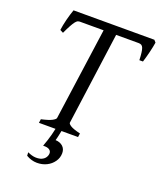

<svg xmlns="http://www.w3.org/2000/svg" viewBox="-149 -709 843 1005"><g transform="rotate(20 273.0 -207.0)"><path d="M285.2 107.9Q285.2 133.8 270 155.3Q254.9 176.8 230.7 188.7Q206.5 200.7 176.5 200.4Q146.5 200.2 117.2 183.1L116.2 164.1Q141.6 175.8 161.6 176.5Q181.6 177.2 195.3 171.1Q209 165 216.1 153.8Q223.1 142.6 223.1 130.9Q223.1 118.2 211.9 111.1Q200.7 104 177.7 105Q191.4 68.4 200.2 35.2Q205.1 16.6 208.5 0H116.2L119.1 -21Q161.1 -30.3 178.5 -39.8Q195.8 -49.3 196.8 -56.2L268.6 -570.8H136.2Q129.9 -570.8 124.3 -568.1Q118.7 -565.4 111.8 -556.6Q105 -547.9 95.7 -531Q86.4 -514.2 73.2 -485.8L55.2 -495.1Q56.6 -507.8 59.8 -523.7Q63 -539.6 67.1 -555.9Q71.3 -572.3 75.9 -587.6Q80.6 -603 85 -615.2H535.2L545.9 -603Q543.9 -591.3 541 -576.4Q538.1 -561.5 534.2 -545.9Q530.3 -530.3 526.1 -515.1Q522 -500 518.1 -487.8H498Q497.1 -512.2 495.1 -528.3Q493.2 -544.4 489.5 -554Q485.8 -563.5 479.7 -567.1Q473.6 -570.8 463.9 -570.8H338.4L268.1 -56.2Q267.1 -49.8 282.2 -40Q297.4 -30.3 336.9 -21L334 0H241.7Q239.7 9.8 237.8 19Q235.4 30.3 233.2 39.8Q231 49.3 229 55.2Q253.9 56.2 269.5 70.1Q285.2 84 285.2 107.9Z"/></g></svg>

Font: Gentium Plus APac
Style: Italic
Weight: 400
Italic angle: -8°
Designer: J. Victor Gaultney, Annie Olsen, Iska Routamaa, Becca Hirsbrunner
Foundry: SIL International
Version: Version 5.000